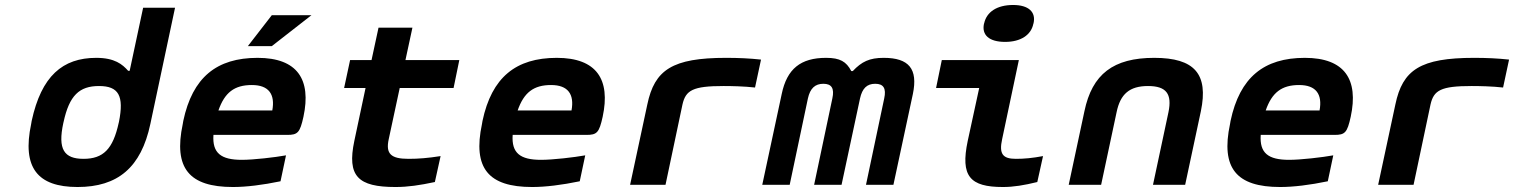

<svg xmlns="http://www.w3.org/2000/svg" viewBox="-20 -741 6072 770"><path d="M107 -256 105 -244C68 -69 130 9 291 9C452 9 546 -69 583 -244L682 -710H554L500 -457H494C471 -483 440 -509 366 -509C231 -509 146 -436 107 -256ZM234 -248 235 -252C258 -358 298 -396 377 -396C456 -396 478 -357 457 -252L456 -248C433 -143 394 -104 315 -104C237 -104 211 -142 234 -248Z M1197 -273C1229 -422 1173 -509 1013 -509C849 -509 752 -431 715 -256L713 -244C675 -66 739 9 914 9C967 9 1033 1 1105 -14L1127 -118C1083 -110 997 -100 950 -100C866 -100 831 -127 836 -200H1132C1174 -200 1183 -209 1197 -273ZM856 -298C881 -370 920 -400 990 -400C1058 -400 1084 -363 1072 -298ZM974 -556H1070L1229 -680H1070Z M1618 -104C1548 -104 1526 -124 1539 -183L1583 -388H1799L1822 -500H1606L1634 -630H1498L1470 -500H1384L1360 -388H1446L1401 -176C1371 -34 1416 9 1566 9C1616 9 1663 2 1724 -11L1747 -115C1696 -107 1658 -104 1618 -104Z M2397 -273C2429 -422 2373 -509 2213 -509C2049 -509 1952 -431 1915 -256L1913 -244C1875 -66 1939 9 2114 9C2167 9 2233 1 2305 -14L2327 -118C2283 -110 2197 -100 2150 -100C2066 -100 2031 -127 2036 -200H2332C2374 -200 2383 -209 2397 -273ZM2056 -298C2081 -370 2120 -400 2190 -400C2258 -400 2284 -363 2272 -298Z M2882 -396C2912 -396 2965 -395 3008 -390L3032 -502C2987 -507 2940 -509 2892 -509C2676 -509 2605 -461 2576 -322L2507 0H2649L2717 -322C2730 -379 2758 -396 2882 -396Z M3115 -364 3037 0H3147L3220 -346C3229 -387 3249 -405 3282 -405C3315 -405 3327 -387 3318 -346L3245 0H3355L3429 -346C3438 -387 3457 -405 3490 -405C3523 -405 3535 -387 3526 -346L3453 0H3563L3641 -364C3662 -465 3625 -509 3524 -509C3467 -509 3436 -494 3400 -456H3394C3374 -494 3349 -509 3293 -509C3191 -509 3136 -465 3115 -364Z M4054 -104C4001 -104 3986 -124 3999 -183L4066 -500H3757L3734 -388H3907L3861 -176C3831 -34 3870 9 4002 9C4045 9 4087 2 4140 -11L4163 -115C4120 -107 4088 -104 4054 -104ZM3926 -645C3917 -601 3946 -573 4011 -573C4074 -573 4115 -601 4124 -645L4125 -648C4135 -693 4105 -721 4043 -721C3978 -721 3937 -693 3927 -648Z M4329 -295 4266 0H4396L4458 -291C4473 -364 4510 -396 4584 -396C4658 -396 4681 -364 4666 -291L4604 0H4733L4796 -295C4827 -444 4771 -509 4609 -509C4445 -509 4360 -444 4329 -295Z M5397 -273C5429 -422 5373 -509 5213 -509C5049 -509 4952 -431 4915 -256L4913 -244C4875 -66 4939 9 5114 9C5167 9 5233 1 5305 -14L5327 -118C5283 -110 5197 -100 5150 -100C5066 -100 5031 -127 5036 -200H5332C5374 -200 5383 -209 5397 -273ZM5056 -298C5081 -370 5120 -400 5190 -400C5258 -400 5284 -363 5272 -298Z M5882 -396C5912 -396 5965 -395 6008 -390L6032 -502C5987 -507 5940 -509 5892 -509C5676 -509 5605 -461 5576 -322L5507 0H5649L5717 -322C5730 -379 5758 -396 5882 -396Z"/></svg>

Font: LT Wave Mono Bold
Style: Italic
Weight: 700
Designer: Daniel Lyons
Version: Version 2.5 (Glyphs App)